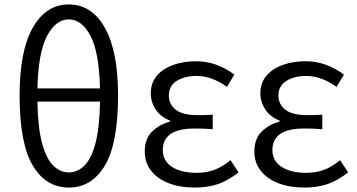

<svg xmlns="http://www.w3.org/2000/svg" viewBox="-20 -829 1605 862"><path d="M289 13Q186 13 127 -86Q68 -185 68 -401Q68 -600 127 -704.5Q186 -809 289 -809Q392 -809 451 -704Q510 -599 510 -401Q510 -185 451 -86Q392 13 289 13ZM289 -55Q328 -55 359 -85.5Q390 -116 408.5 -185.5Q427 -255 429 -373H148Q150 -255 169 -185.5Q188 -116 219 -85.5Q250 -55 289 -55ZM148 -432H429Q425 -595 386 -668.5Q347 -742 289 -742Q231 -742 191.5 -668.5Q152 -595 148 -432Z M855 13Q788 13 737.5 -6.5Q687 -26 658.5 -62.5Q630 -99 630 -148Q630 -207 663.5 -239Q697 -271 743 -283V-288Q701 -304 679 -337.5Q657 -371 657 -409Q657 -458 685 -490Q713 -522 759 -538Q805 -554 859 -554Q909 -554 952 -538Q995 -522 1032 -494L999 -439Q967 -462 933 -475Q899 -488 861 -488Q810 -488 774 -466Q738 -444 738 -400Q738 -361 769 -336.5Q800 -312 868 -312Q885 -312 900 -312.5Q915 -313 935 -314V-249Q911 -251 891.5 -251.5Q872 -252 852 -252Q711 -252 711 -155Q711 -107 752 -80Q793 -53 863 -53Q904 -53 940 -65.5Q976 -78 1015 -110L1051 -55Q1002 -17 957 -2Q912 13 855 13Z M1347 13Q1280 13 1229.5 -6.5Q1179 -26 1150.5 -62.5Q1122 -99 1122 -148Q1122 -207 1155.5 -239Q1189 -271 1235 -283V-288Q1193 -304 1171 -337.5Q1149 -371 1149 -409Q1149 -458 1177 -490Q1205 -522 1251 -538Q1297 -554 1351 -554Q1401 -554 1444 -538Q1487 -522 1524 -494L1491 -439Q1459 -462 1425 -475Q1391 -488 1353 -488Q1302 -488 1266 -466Q1230 -444 1230 -400Q1230 -361 1261 -336.5Q1292 -312 1360 -312Q1377 -312 1392 -312.5Q1407 -313 1427 -314V-249Q1403 -251 1383.5 -251.5Q1364 -252 1344 -252Q1203 -252 1203 -155Q1203 -107 1244 -80Q1285 -53 1355 -53Q1396 -53 1432 -65.5Q1468 -78 1507 -110L1543 -55Q1494 -17 1449 -2Q1404 13 1347 13Z"/></svg>

Font: Source Han Sans SC Normal
Style: Regular
Weight: 350
Designer: Ryoko NISHIZUKA 西塚涼子 (kana, bopomofo & ideographs); Paul D. Hunt (Latin, Greek & Cyrillic); Sandoll Communications 산돌커뮤니
Foundry: Adobe
Version: Version 2.004;hotconv 1.0.118;makeotfexe 2.5.65603